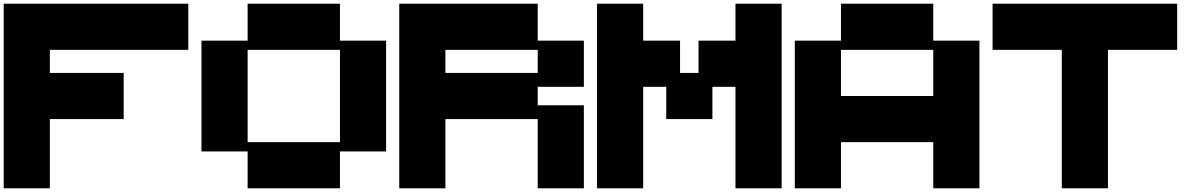

<svg xmlns="http://www.w3.org/2000/svg" viewBox="-20 -1020 6468 1040"><path d="M0 0V-1000H1000V-750H250V-625H649.9V-375H250V0Z M1821.3 -250V-750H1321.3V-250ZM1321.3 0V-199.7H1071.3V-799.8H1321.3V-1000H1821.3V-799.8H2071.3V-199.7H1821.3V0Z M2892.6 -625V-750H2392.6V-625ZM2142.6 0V-1000H2892.6V-799.8H3142.6V-549.8H2892.6V-449.7H3142.6V0H2892.6V-375H2392.6V0Z M3213.9 0V-1000H3463.9V-799.8H3663.6V-625H3763.7V-799.8H3963.9V-1000H4213.9V0H3963.9V-549.8H3838.9V-375H3588.9V-549.8H3463.9V0Z M5035.2 -500V-750H4535.2V-500ZM4285.2 0V-799.8H4535.2V-1000H5035.2V-799.8H5285.2V0H5035.2V-250H4535.2V0Z M5731.4 0V-750H5356.4V-1000H6356.4V-750H5981.4V0Z"/></svg>

Font: Minecraft five bold
Style: Regular
Weight: 400
Designer: AngelloENF2
Foundry: https://fontstruct.com
Version: Version 1.0